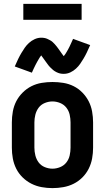

<svg xmlns="http://www.w3.org/2000/svg" viewBox="-20 -960 540 988"><path d="M250 8Q278 8 306 3Q334 -2 359 -14.5Q384 -27 404 -47Q424 -67 436.5 -92Q449 -117 454 -144.5Q459 -172 459 -200V-330Q459 -358 454 -386Q449 -414 436.5 -438.5Q424 -463 404 -483.5Q384 -504 359 -516.5Q334 -529 306 -533.5Q278 -538 250 -538Q222 -538 194.5 -533.5Q167 -529 142 -516.5Q117 -504 96.5 -483.5Q76 -463 63.5 -438.5Q51 -414 46 -386Q41 -358 41 -330V-200Q41 -172 46 -144.5Q51 -117 63.5 -92Q76 -67 96.5 -47Q117 -27 142 -14.5Q167 -2 194.5 3Q222 8 250 8ZM250 -92Q230 -92 210.5 -100Q191 -108 179 -124Q167 -140 162 -160Q157 -180 157 -200V-330Q157 -350 162 -370Q167 -390 179 -406Q191 -422 210.5 -430Q230 -438 250 -438Q270 -438 289.5 -430Q309 -422 321.5 -406Q334 -390 338.5 -370Q343 -350 343 -330V-200Q343 -180 338.5 -160Q334 -140 321.5 -124Q309 -108 289.5 -100Q270 -92 250 -92ZM308 -580Q326 -580 342 -587.5Q358 -595 371 -607Q384 -619 392.5 -631.5Q401 -644 409.5 -658Q418 -672 426.5 -689.5Q435 -707 444 -728L356 -760Q351 -749 346.5 -739Q342 -729 338 -720.5Q334 -712 330 -705Q326 -698 322.5 -692Q319 -686 316 -681.5Q313 -677 308 -671Q304 -676 299 -683Q294 -690 289.5 -696.5Q285 -703 281 -708.5Q277 -714 272 -720.5Q267 -727 261.5 -733Q256 -739 250.5 -744Q245 -749 237.5 -753Q230 -757 223.5 -760Q217 -763 209 -764.5Q201 -766 192 -766Q175 -766 158.5 -758.5Q142 -751 129 -739Q116 -727 107.5 -714.5Q99 -702 90.5 -688Q82 -674 73.5 -656.5Q65 -639 56 -618L144 -586Q149 -597 153.5 -607Q158 -617 162.5 -625.5Q167 -634 171 -641.5Q175 -649 178.5 -654.5Q182 -660 184.5 -664.5Q187 -669 192 -675Q197 -669 203 -660Q209 -651 214.5 -644Q220 -637 225.5 -629Q231 -621 238.5 -613.5Q246 -606 253 -600Q260 -594 270 -589Q280 -584 288.5 -582Q297 -580 308 -580ZM100 -858H400V-940H100Z"/></svg>

Font: Iosevka SS09
Style: Bold
Weight: 700
Monospace: yes
Designer: Belleve Invis
Foundry: Belleve Invis
Version: Version 5.2.1; ttfautohint (v1.8.3)